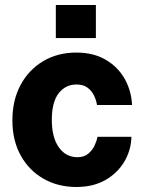

<svg xmlns="http://www.w3.org/2000/svg" viewBox="-20 -737 580 767"><path d="M285 -527Q353.5 -527 402.5 -498.2Q451.5 -469.5 478.2 -421.8Q505 -374 507.5 -317.5H367.5Q365 -335 356.2 -354Q347.5 -373 330.5 -386.2Q313.5 -399.5 286 -399.5Q241.5 -399.5 214.2 -364.2Q187 -329 187 -258Q187 -188 215 -148.5Q243 -109 289.5 -109Q316.5 -109 333.2 -123.5Q350 -138 358.5 -157Q367 -176 369.5 -190.5H505Q503.5 -136 476.2 -90.5Q449 -45 400.5 -17.5Q352 10 285 10Q212 10 154.2 -22.8Q96.5 -55.5 63 -115.5Q29.5 -175.5 29.5 -256Q29.5 -336.5 62 -397.2Q94.5 -458 152.2 -492.5Q210 -527 285 -527ZM203 -585V-717H363V-585Z"/></svg>

Font: Public Sans ExtraBold
Style: Regular
Weight: 800
Designer: The Public Sans Project Authors: Dan O. Williams and USWDS (Libre Franklin designed by Pablo Impallari and Rodrigo Fuenz
Version: Version 1.007